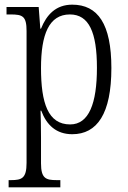

<svg xmlns="http://www.w3.org/2000/svg" viewBox="-20 -566 548 824"><path d="M17 238H239V207H223C177 207 156 200 156 135V25C156 -22 155 -64 154 -91H157C180 -29 222 10 290 10C397 10 458 -78 458 -274C458 -463 400 -546 290 -546C220 -546 180 -503 156 -443H153L146 -536H8V-504H25C77 -504 94 -497 94 -433V133C94 199 74 207 27 207H17ZM281 -32C186 -32 156 -124 156 -274C156 -418 190 -504 280 -504C362 -504 396 -427 396 -275C396 -123 362 -32 281 -32Z"/></svg>

Font: Noto Serif Myanmar Condensed Light
Style: Regular
Weight: 300
Width: 3
Designer: Ben Mitchell and the Monotype Design Team
Foundry: Monotype Imaging Inc.
Version: Version 2.106